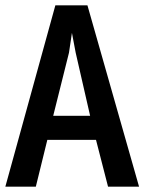

<svg xmlns="http://www.w3.org/2000/svg" viewBox="-20 -714 540 718"><path d="M307 -694 500 -16H384L339 -191H157L114 -16H0L187 -694ZM317 -281 263 -517 249 -591 238 -517 179 -281Z"/></svg>

Font: D2Coding
Style: Bold
Weight: 700
Monospace: yes
Designer: Yong-Rak Park; Jeong-Hwan Yoon; Sang-Min Lee;
Foundry: NHN Corporation
Version: Version 1.3.2; Build 20180524